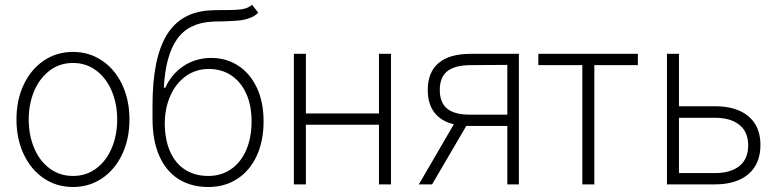

<svg xmlns="http://www.w3.org/2000/svg" viewBox="-20 -749 3156 780"><path d="M46.9 -263.7Q46.9 -342.8 76.4 -405.3Q106 -467.8 158.2 -502.9Q210.4 -538.1 276.4 -538.1Q342.3 -538.1 394.5 -502.9Q446.8 -467.8 476.3 -405.3Q505.9 -342.8 505.9 -263.7Q505.9 -184.6 476.3 -122.1Q446.8 -59.6 394.5 -24.4Q342.3 10.7 276.4 10.7Q210.4 10.7 158.2 -24.4Q106 -59.6 76.4 -122.1Q46.9 -184.6 46.9 -263.7ZM456.1 -263.7Q456.1 -327.1 433.8 -379.6Q411.6 -432.1 370.8 -462.6Q330.1 -493.2 276.4 -493.2Q222.7 -493.2 181.9 -462.4Q141.1 -431.6 118.9 -379.4Q96.7 -327.1 96.7 -263.7Q96.7 -199.7 118.9 -147.2Q141.1 -94.7 181.9 -64.5Q222.7 -34.2 276.4 -34.2Q330.1 -34.2 370.8 -64.5Q411.6 -94.7 433.8 -147.2Q456.1 -199.7 456.1 -263.7Z M885.7 -662.1Q857.4 -662.1 842.8 -661.1Q745.6 -656.2 699 -589.6Q652.3 -522.9 645.5 -392.6H651.4Q677.7 -449.7 727.1 -481.7Q776.4 -513.7 837.9 -513.7Q898.4 -513.7 946.8 -482.9Q995.1 -452.1 1022.9 -393.8Q1050.8 -335.4 1050.8 -255.9Q1050.8 -175.8 1022.7 -115.5Q994.6 -55.2 943.8 -22.2Q893.1 10.7 826.2 10.7Q756.8 10.7 705.8 -21.2Q654.8 -53.2 627.2 -115.5Q599.6 -177.7 599.6 -266.6V-321.3Q599.6 -513.2 658 -607.9Q716.3 -702.6 838.9 -707Q852.5 -708 877.9 -708H900.4Q940.4 -708 963.9 -711.7Q987.3 -715.3 1003.9 -729.5L1029.3 -697.3Q1013.7 -682.1 992.2 -674.8Q970.7 -667.5 948 -665.5Q925.3 -663.6 885.7 -662.1ZM1002 -255.9Q1002 -321.3 980 -369.4Q958 -417.5 918.9 -443.1Q879.9 -468.8 829.1 -468.8Q774.9 -468.8 734.4 -439.2Q693.8 -409.7 671.9 -359.6Q649.9 -309.6 649.4 -250Q649.4 -182.6 670.7 -134Q691.9 -85.4 731.7 -59.8Q771.5 -34.2 826.2 -34.2Q878.9 -34.2 918.7 -61.8Q958.5 -89.4 980.2 -139.4Q1002 -189.5 1002 -255.9Z M1222.7 -288.1H1519.5V-530.3H1568.4V0H1519.5V-242.2H1222.7V0H1173.8V-530.3H1222.7Z M2041 -237.3H1888.7L1874.5 -237.8L1735.4 0H1681.6L1823.7 -244.1Q1771.5 -256.8 1744.6 -292Q1717.8 -327.1 1717.8 -383.8Q1717.8 -456.1 1762 -493.2Q1806.2 -530.3 1892.6 -530.3H2087.9V0H2041ZM1888.7 -283.2H2041V-485.4L1892.6 -484.4Q1828.6 -484.4 1797.6 -460Q1766.6 -435.5 1766.6 -383.8Q1766.6 -332 1796.6 -307.6Q1826.7 -283.2 1888.7 -283.2Z M2167 -530.3H2571.3V-484.4H2394.5V0H2345.7V-484.4H2167Z M3069.3 -160.2Q3069.3 -84 3020.8 -42Q2972.2 0 2884.8 0H2689.5V-530.3H2738.3V-317.4H2884.8Q2972.2 -317.4 3020.8 -276.4Q3069.3 -235.4 3069.3 -160.2ZM2884.8 -45.9Q2947.8 -45.9 2983.6 -74.5Q3019.5 -103 3019.5 -158.2Q3019.5 -213.4 2983.6 -241.9Q2947.8 -270.5 2884.8 -270.5H2738.3V-45.9Z"/></svg>

Font: Pretendard JP ExtraLight
Style: Regular
Weight: 200
Designer: Base glyphs from Inter by Rasmus Andersson; Hangeul glyphs from Noto Sans CJK(Source Han Sans) by Jang Soo-young and Kan
Foundry: Kil Hyung-jin
Version: Version 1.309